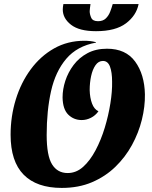

<svg xmlns="http://www.w3.org/2000/svg" viewBox="-20 -900 746 942"><path d="M283 22Q160 22 96 -43Q32 -108 32 -239Q32 -329 57.5 -412Q83 -495 131 -560Q179 -625 245.5 -662.5Q312 -700 394 -700Q408 -700 422 -698.5Q436 -697 451 -693V-691Q358 -674 305 -611.5Q252 -549 230.5 -453Q209 -357 209 -238Q209 -136 235.5 -93.5Q262 -51 312 -51Q354 -51 388 -81.5Q422 -112 449 -163Q476 -214 494 -273.5Q512 -333 521.5 -392.5Q531 -452 530 -499Q530 -546 519.5 -573.5Q509 -601 485 -601Q463 -601 448.5 -580Q434 -559 427 -526.5Q420 -494 420 -458Q421 -420 431.5 -392Q442 -364 463 -354Q448 -333 426 -322Q404 -311 381 -311Q342 -311 315 -337.5Q288 -364 287 -422Q287 -462 300.5 -503.5Q314 -545 341 -581Q368 -617 409 -639Q450 -661 505 -661Q597 -661 643 -598Q689 -535 691 -437Q692 -377 676 -312.5Q660 -248 627.5 -188.5Q595 -129 546 -81.5Q497 -34 431.5 -6Q366 22 283 22ZM451 -747Q369 -747 328.5 -778.5Q288 -810 288 -853Q288 -865 291 -880H424Q423 -870 421.5 -861.5Q420 -853 420 -845Q420 -830 427.5 -813Q435 -796 461 -796Q485 -796 499 -809.5Q513 -823 520.5 -842.5Q528 -862 533 -880H660Q649 -824 598 -785.5Q547 -747 451 -747Z"/></svg>

Font: Sansita Swashed
Style: Bold
Weight: 700
Designer: Pablo Cosgaya
Foundry: Omnibus-Type
Version: Version 1.003; ttfautohint (v1.8.3)